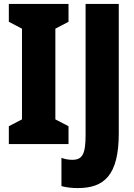

<svg xmlns="http://www.w3.org/2000/svg" viewBox="-20 -734 684 978"><path d="M329 0V-91L262 -126V-588L329 -623V-714H25V-623L92 -588V-126L25 -91V0ZM376 224C509 224 585 161 585 -55V-714H416V-47C416 51 400 80 348 80C327 80 309 76 293 70V214C319 221 347 224 376 224Z"/></svg>

Font: Noto Sans Ethiopic ExtraCondensed Black
Style: Regular
Weight: 900
Width: 2
Designer: Monotype Design Team
Foundry: Monotype Imaging Inc.
Version: Version 2.102